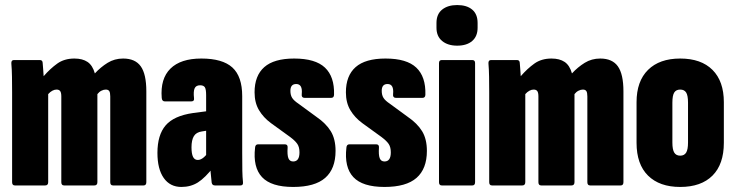

<svg xmlns="http://www.w3.org/2000/svg" viewBox="-20 -735 2913 761"><path d="M39 0Q28 0 28 -13V-368Q28 -401 27.5 -430.5Q27 -460 25 -483Q24 -497 35 -497H138Q148 -497 149 -487Q150 -477 151 -462Q152 -447 153 -433Q179 -463 207 -483Q235 -503 275 -503Q307 -503 327 -489.5Q347 -476 356 -444Q379 -469 406.5 -486Q434 -503 468 -503Q516 -503 538 -472Q560 -441 560 -373V-13Q560 0 549 0H428Q417 0 417 -13V-353Q417 -368 413 -374Q409 -380 399 -380Q391 -380 382 -375.5Q373 -371 366 -362V-13Q366 0 354 0H234Q223 0 223 -13V-353Q223 -368 218.5 -374Q214 -380 204 -380Q196 -380 187.5 -375.5Q179 -371 171 -362V-13Q171 0 159 0Z M832 0Q821 0 819 -11Q817 -26 815 -50.5Q813 -75 813 -94L797 -113V-358Q797 -381 792 -389Q787 -397 773 -397Q757 -397 751.5 -385Q746 -373 749 -346Q751 -333 737 -333H634Q622 -333 621 -347Q615 -423 655.5 -463Q696 -503 778 -503Q862 -503 901 -467.5Q940 -432 940 -354V-130Q940 -84 940.5 -58Q941 -32 943 -14Q945 0 933 0ZM699 6Q654 6 629 -29.5Q604 -65 604 -129Q604 -200 636.5 -238Q669 -276 745 -287L806 -295L805 -218L780 -214Q758 -211 748.5 -195.5Q739 -180 739 -151Q739 -126 745 -113.5Q751 -101 764 -101Q776 -101 788.5 -112Q801 -123 816 -147L828 -75Q793 -30 764.5 -12Q736 6 699 6Z M1142 6Q1055 6 1018.5 -33Q982 -72 991 -150Q992 -163 1003 -163H1109Q1121 -163 1120 -150Q1118 -121 1123 -108Q1128 -95 1142 -95Q1167 -95 1167 -131Q1167 -152 1158.5 -164.5Q1150 -177 1130 -192L1054 -247Q1024 -269 1006.5 -298.5Q989 -328 989 -369Q989 -435 1027.5 -469Q1066 -503 1146 -503Q1230 -503 1268 -467Q1306 -431 1304 -360Q1304 -347 1292 -347H1188Q1181 -347 1178 -351Q1175 -355 1176 -362Q1178 -382 1172.5 -392Q1167 -402 1154 -402Q1131 -402 1131 -375Q1131 -358 1138 -347Q1145 -336 1163 -324L1234 -272Q1272 -246 1291 -215Q1310 -184 1310 -137Q1310 -66 1269 -30Q1228 6 1142 6Z M1504 6Q1417 6 1380.5 -33Q1344 -72 1353 -150Q1354 -163 1365 -163H1471Q1483 -163 1482 -150Q1480 -121 1485 -108Q1490 -95 1504 -95Q1529 -95 1529 -131Q1529 -152 1520.5 -164.5Q1512 -177 1492 -192L1416 -247Q1386 -269 1368.5 -298.5Q1351 -328 1351 -369Q1351 -435 1389.5 -469Q1428 -503 1508 -503Q1592 -503 1630 -467Q1668 -431 1666 -360Q1666 -347 1654 -347H1550Q1543 -347 1540 -351Q1537 -355 1538 -362Q1540 -382 1534.5 -392Q1529 -402 1516 -402Q1493 -402 1493 -375Q1493 -358 1500 -347Q1507 -336 1525 -324L1596 -272Q1634 -246 1653 -215Q1672 -184 1672 -137Q1672 -66 1631 -30Q1590 6 1504 6Z M1731 0Q1720 0 1720 -13V-485Q1720 -497 1731 -497H1852Q1863 -497 1863 -485V-13Q1863 0 1852 0ZM1792 -554Q1755 -554 1732.5 -572.5Q1710 -591 1710 -625V-644Q1710 -679 1732.5 -697Q1755 -715 1792 -715Q1830 -715 1851.5 -697Q1873 -679 1873 -644V-625Q1873 -591 1851.5 -572.5Q1830 -554 1792 -554Z M1930 0Q1919 0 1919 -13V-368Q1919 -401 1918.5 -430.5Q1918 -460 1916 -483Q1915 -497 1926 -497H2029Q2039 -497 2040 -487Q2041 -477 2042 -462Q2043 -447 2044 -433Q2070 -463 2098 -483Q2126 -503 2166 -503Q2198 -503 2218 -489.5Q2238 -476 2247 -444Q2270 -469 2297.5 -486Q2325 -503 2359 -503Q2407 -503 2429 -472Q2451 -441 2451 -373V-13Q2451 0 2440 0H2319Q2308 0 2308 -13V-353Q2308 -368 2304 -374Q2300 -380 2290 -380Q2282 -380 2273 -375.5Q2264 -371 2257 -362V-13Q2257 0 2245 0H2125Q2114 0 2114 -13V-353Q2114 -368 2109.5 -374Q2105 -380 2095 -380Q2087 -380 2078.5 -375.5Q2070 -371 2062 -362V-13Q2062 0 2050 0Z M2676 6Q2594 6 2548.5 -39Q2503 -84 2503 -169V-330Q2503 -413 2548.5 -458Q2594 -503 2676 -503Q2759 -503 2804 -458Q2849 -413 2849 -330V-169Q2849 -84 2804 -39Q2759 6 2676 6ZM2676 -118Q2692 -118 2699.5 -130Q2707 -142 2707 -170V-328Q2707 -357 2699.5 -368.5Q2692 -380 2676 -380Q2660 -380 2652.5 -368.5Q2645 -357 2645 -328V-170Q2645 -142 2652.5 -130Q2660 -118 2676 -118Z"/></svg>

Font: Sofia Sans Extra Condensed Black
Style: Regular
Weight: 900
Designer: Botio Nikoltchev, Ani Petrova
Foundry: lettersoup
Version: Version 4.101